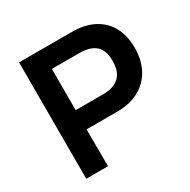

<svg xmlns="http://www.w3.org/2000/svg" viewBox="-157 -850 992 1000"><g transform="rotate(-30 339.0 -350.0)"><path d="M83 0V-700H399Q476 -700 530.5 -672Q585 -644 614 -591.5Q643 -539 643 -465Q643 -391 613 -336Q583 -281 528 -251.5Q473 -222 398 -222H213L214 0ZM214 -337H380Q442 -337 475.5 -368Q509 -399 509 -463Q509 -529 475.5 -557Q442 -585 380 -585H214Z"/></g></svg>

Font: REM Medium Medium
Style: Regular
Weight: 500
Version: Version 1.005;gftools[0.9.28]